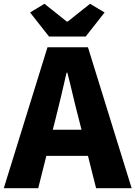

<svg xmlns="http://www.w3.org/2000/svg" viewBox="-28 -995 716 1015"><path d="M267 -372C286 -446 306 -533 324 -611H328C348 -535 367 -446 387 -372L403 -309H251ZM-8 0H174L217 -171H437L480 0H668L437 -745H223ZM231 -802H425L525 -929L448 -975L330 -881H325L207 -975L131 -929Z"/></svg>

Font: Noto Sans JP Black
Style: Regular
Weight: 900
Designer: Ryoko NISHIZUKA 西塚涼子 (kana, bopomofo & ideographs); Paul D. Hunt (Latin, Greek & Cyrillic); Sandoll Communications 산돌커뮤니
Foundry: Adobe
Version: Version 2.002;hotconv 1.0.116;makeotfexe 2.5.65601